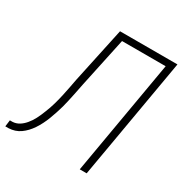

<svg xmlns="http://www.w3.org/2000/svg" viewBox="-190 -844 941 977"><g transform="rotate(30 280.5 -355.5)"><path d="M574.7 -710.9H237.3L167.5 -384.3Q164.1 -366.7 159.4 -341.6Q154.8 -316.4 148.4 -287.6Q142.1 -258.3 133.3 -227.3Q124.5 -196.3 112.8 -168Q103 -142.1 91.1 -118.9Q79.1 -95.7 64 -78.1Q49.3 -60.5 31.7 -49.8Q14.2 -39.1 -6.3 -38.1H-21.5L-26.4 0H-7.8Q30.8 -1.5 60.1 -22.2Q89.4 -43 111.8 -76.7Q133.8 -109.9 149.7 -151.4Q165.5 -192.9 177.2 -234.9Q188 -277.3 195.8 -316.4Q203.6 -355.5 209.5 -384.3L271 -672.9H527.3L411.1 0H451.7Z"/></g></svg>

Font: Roboto Mono ExtraLight
Style: Italic
Weight: 250
Italic angle: -10°
Monospace: yes
Designer: Google
Version: Version 3.000